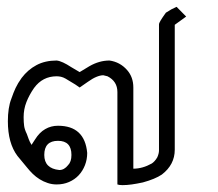

<svg xmlns="http://www.w3.org/2000/svg" viewBox="-20 -537 636 559"><path d="M2.9 -184.1Q2.9 -203.6 5.4 -220Q7.8 -236.3 13.2 -250Q19 -267.1 25.4 -280.8Q31.7 -294.4 43 -310.1Q61 -334 86.2 -347.4Q111.3 -360.8 145 -360.8Q153.3 -359.9 163.8 -355Q174.3 -350.1 187 -341.8L211.9 -327.1L240.2 -344.2Q269 -360.8 298.8 -360.8Q329.6 -356.4 350.1 -333Q368.2 -312.5 368.2 -282.2V-45.9Q395 -45.9 421.9 -61Q425.8 -63.5 429.9 -67.9Q434.1 -72.3 438 -79.1Q442.9 -90.3 442.9 -99.1V-465.8Q442.9 -469.7 448 -478Q453.1 -486.3 462.9 -500L479 -509.8L494.1 -517.1L522 -488.8L488.8 -464.8V-101.1Q488.8 -57.6 451.2 -28.8Q431.6 -15.6 396 -5.9Q377.9 -2 363.5 0Q349.1 2 336.9 2Q331.5 2 327.9 1.5Q324.2 1 321.8 0V-269Q321.8 -300.3 293 -314.9L280.8 -317.9Q272 -317.9 260.7 -313.2Q249.5 -308.6 235.8 -298.8L211.9 -282.2L199.2 -291L170.9 -308.1Q164.1 -312 157.5 -313.5Q150.9 -314.9 145 -314.9Q104 -314.9 79.1 -280.8Q64.9 -260.3 56.9 -239.7Q48.8 -219.2 48.8 -195.8Q48.8 -180.7 50.3 -170.2Q51.8 -159.7 58.1 -147Q60.5 -140.1 63.5 -132.1Q66.4 -124 71.8 -115.2L82 -130.9Q94.7 -151.4 111.6 -161.1Q128.4 -170.9 148.9 -170.9Q226.6 -170.9 233.9 -91.8Q233.9 -72.8 227.3 -55.9Q220.7 -39.1 209 -26.6Q197.3 -14.2 180.9 -7.1Q164.6 0 145 0Q131.3 0 118.9 -4.2Q106.4 -8.3 95.5 -15.1Q84.5 -22 75.4 -30.8Q66.4 -39.6 59.1 -48.8L30.8 -83Q2.9 -120.1 2.9 -184.1ZM148.9 -127Q108.9 -127 108.9 -85.9Q108.9 -46.4 152.8 -42Q167 -42 178.2 -56.2Q188 -65.9 188 -85.9Q188 -127 148.9 -127Z"/></svg>

Font: Defago Noto Sans
Style: Regular
Weight: 400
Designer: John M. Durdin
Foundry: Lao IT Dev Co., Ltd.
Version: Version 1.000 2007 initial release